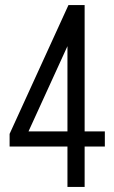

<svg xmlns="http://www.w3.org/2000/svg" viewBox="-20 -740 453 760"><path d="M247 0V-180V-200V-578L256 -577L81 -194L63 -220H395V-160H18V-210L251 -720H315V0Z"/></svg>

Font: Instrument Sans Condensed
Style: Regular
Weight: 400
Width: 3
Designer: Rodrigo Fuenzalida
Foundry: fragTYPE
Version: Version 1.000;gftools[0.9.28]